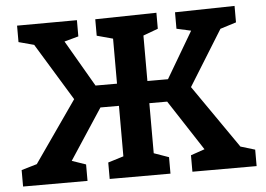

<svg xmlns="http://www.w3.org/2000/svg" viewBox="-50 -770 1158 837"><g transform="rotate(-5 528.5 -352.0)"><path d="M785 -368 977 -91 1040 -72V0H759V-72L820 -93L676 -314H598V-95L663 -72V0H397V-72L465 -93V-314H384L239 -93L300 -72V0H18V-72L86 -92L273 -360L120 -611L53 -629V-701L315 -702V-631L253 -614L371 -411H465V-608L395 -627V-699L663 -704V-634L598 -610V-411H688L807 -613L744 -627V-699L1005 -704V-632L935 -610Z"/></g></svg>

Font: Bitter Pro
Style: Bold
Weight: 700
Designer: Sol Matas, and Bitter project Authors
Foundry: Sol Matas
Version: Version 1.010